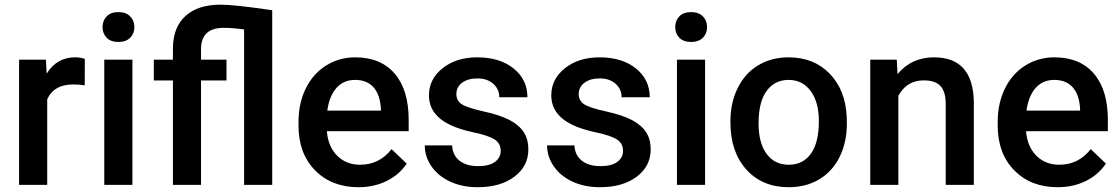

<svg xmlns="http://www.w3.org/2000/svg" viewBox="-20 -780 4725 810"><path d="M337.4 -419.9Q314 -423.8 289.1 -423.8Q207.5 -423.8 179.2 -361.3V0H60.5V-528.3H173.8L176.8 -469.2Q219.7 -538.1 295.9 -538.1Q321.3 -538.1 337.9 -531.2Z M538.6 0H419.9V-528.3H538.6ZM412.6 -665.5Q412.6 -692.9 429.9 -710.9Q447.3 -729 479.5 -729Q511.7 -729 529.3 -710.9Q546.9 -692.9 546.9 -665.5Q546.9 -638.7 529.3 -620.8Q511.7 -603 479.5 -603Q447.3 -603 429.9 -620.8Q412.6 -638.7 412.6 -665.5Z M1009.8 -655.8Q960 -662.6 923.8 -662.6Q828.1 -662.6 828.1 -572.8V-528.3H935.5V-440.4H828.1V0H709.5V-440.4H628.9V-528.3H709.5V-575.7Q710 -665 762.5 -712.6Q814.9 -760.3 910.6 -760.3Q970.2 -760.3 1128.4 -736.8V0H1009.8Z M1492.2 9.8Q1379.4 9.8 1309.3 -61.3Q1239.3 -132.3 1239.3 -250.5V-265.1Q1239.3 -344.2 1269.8 -406.5Q1300.3 -468.8 1355.5 -503.4Q1410.6 -538.1 1478.5 -538.1Q1586.4 -538.1 1645.3 -469.2Q1704.1 -400.4 1704.1 -274.4V-226.6H1358.9Q1364.3 -161.1 1402.6 -123Q1440.9 -85 1499 -85Q1580.6 -85 1631.8 -150.9L1695.8 -89.8Q1664.1 -42.5 1611.1 -16.4Q1558.1 9.8 1492.2 9.8ZM1478 -442.9Q1429.2 -442.9 1399.2 -408.7Q1369.1 -374.5 1360.8 -313.5H1586.9V-322.3Q1583 -381.8 1555.2 -412.4Q1527.3 -442.9 1478 -442.9Z M2092.3 -143.6Q2092.3 -175.3 2066.2 -191.9Q2040 -208.5 1979.5 -221.2Q1918.9 -233.9 1878.4 -253.4Q1789.6 -296.4 1789.6 -377.9Q1789.6 -446.3 1847.2 -492.2Q1904.8 -538.1 1993.7 -538.1Q2088.4 -538.1 2146.7 -491.2Q2205.1 -444.3 2205.1 -369.6H2086.4Q2086.4 -403.8 2061 -426.5Q2035.6 -449.2 1993.7 -449.2Q1954.6 -449.2 1929.9 -431.2Q1905.3 -413.1 1905.3 -382.8Q1905.3 -355.5 1928.2 -340.3Q1951.2 -325.2 2021 -309.8Q2090.8 -294.4 2130.6 -273.2Q2170.4 -252 2189.7 -222.2Q2209 -192.4 2209 -149.9Q2209 -78.6 2149.9 -34.4Q2090.8 9.8 1995.1 9.8Q1930.2 9.8 1879.4 -13.7Q1828.6 -37.1 1800.3 -78.1Q1772 -119.1 1772 -166.5H1887.2Q1889.6 -124.5 1918.9 -101.8Q1948.2 -79.1 1996.6 -79.1Q2043.5 -79.1 2067.9 -96.9Q2092.3 -114.7 2092.3 -143.6Z M2608.4 -143.6Q2608.4 -175.3 2582.3 -191.9Q2556.2 -208.5 2495.6 -221.2Q2435.1 -233.9 2394.5 -253.4Q2305.7 -296.4 2305.7 -377.9Q2305.7 -446.3 2363.3 -492.2Q2420.9 -538.1 2509.8 -538.1Q2604.5 -538.1 2662.8 -491.2Q2721.2 -444.3 2721.2 -369.6H2602.5Q2602.5 -403.8 2577.1 -426.5Q2551.8 -449.2 2509.8 -449.2Q2470.7 -449.2 2446 -431.2Q2421.4 -413.1 2421.4 -382.8Q2421.4 -355.5 2444.3 -340.3Q2467.3 -325.2 2537.1 -309.8Q2606.9 -294.4 2646.7 -273.2Q2686.5 -252 2705.8 -222.2Q2725.1 -192.4 2725.1 -149.9Q2725.1 -78.6 2666 -34.4Q2606.9 9.8 2511.2 9.8Q2446.3 9.8 2395.5 -13.7Q2344.7 -37.1 2316.4 -78.1Q2288.1 -119.1 2288.1 -166.5H2403.3Q2405.8 -124.5 2435.1 -101.8Q2464.4 -79.1 2512.7 -79.1Q2559.6 -79.1 2584 -96.9Q2608.4 -114.7 2608.4 -143.6Z M2954.6 0H2835.9V-528.3H2954.6ZM2828.6 -665.5Q2828.6 -692.9 2845.9 -710.9Q2863.3 -729 2895.5 -729Q2927.7 -729 2945.3 -710.9Q2962.9 -692.9 2962.9 -665.5Q2962.9 -638.7 2945.3 -620.8Q2927.7 -603 2895.5 -603Q2863.3 -603 2845.9 -620.8Q2828.6 -638.7 2828.6 -665.5Z M3061.5 -269Q3061.5 -346.7 3092.3 -408.9Q3123 -471.2 3178.7 -504.6Q3234.4 -538.1 3306.6 -538.1Q3413.6 -538.1 3480.2 -469.2Q3546.9 -400.4 3552.2 -286.6L3552.7 -258.8Q3552.7 -180.7 3522.7 -119.1Q3492.7 -57.6 3436.8 -23.9Q3380.9 9.8 3307.6 9.8Q3195.8 9.8 3128.7 -64.7Q3061.5 -139.2 3061.5 -263.2ZM3180.2 -258.8Q3180.2 -177.2 3213.9 -131.1Q3247.6 -85 3307.6 -85Q3367.7 -85 3401.1 -131.8Q3434.6 -178.7 3434.6 -269Q3434.6 -349.1 3400.1 -396Q3365.7 -442.9 3306.6 -442.9Q3248.5 -442.9 3214.4 -396.7Q3180.2 -350.6 3180.2 -258.8Z M3763.2 -528.3 3766.6 -467.3Q3825.2 -538.1 3920.4 -538.1Q4085.4 -538.1 4088.4 -349.1V0H3969.7V-342.3Q3969.7 -392.6 3948 -416.7Q3926.3 -440.9 3877 -440.9Q3805.2 -440.9 3770 -376V0H3651.4V-528.3Z M4441.9 9.8Q4329.1 9.8 4259 -61.3Q4189 -132.3 4189 -250.5V-265.1Q4189 -344.2 4219.5 -406.5Q4250 -468.8 4305.2 -503.4Q4360.4 -538.1 4428.2 -538.1Q4536.1 -538.1 4595 -469.2Q4653.8 -400.4 4653.8 -274.4V-226.6H4308.6Q4314 -161.1 4352.3 -123Q4390.6 -85 4448.7 -85Q4530.3 -85 4581.5 -150.9L4645.5 -89.8Q4613.8 -42.5 4560.8 -16.4Q4507.8 9.8 4441.9 9.8ZM4427.7 -442.9Q4378.9 -442.9 4348.9 -408.7Q4318.8 -374.5 4310.5 -313.5H4536.6V-322.3Q4532.7 -381.8 4504.9 -412.4Q4477.1 -442.9 4427.7 -442.9Z"/></svg>

Font: Shabnam Medium FD
Style: Medium-FD
Weight: 500
Foundry: DejaVu fonts team - Redesigned by Saber Rastikerdar - Based on Vazir font
Version: Version 5.0.0